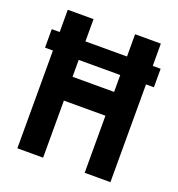

<svg xmlns="http://www.w3.org/2000/svg" viewBox="-126 -798 839 903"><g transform="rotate(20 293.0 -346.5)"><path d="M20.5 -489.3V-582H565.4V-489.3ZM397 0V-693.4H525.9V0ZM60.1 0V-693.4H189V0ZM80.6 -285.6V-404.8H507.8V-285.6Z"/></g></svg>

Font: Cascadia Mono PL
Style: Regular
Weight: 400
Monospace: yes
Designer: Aaron Bell
Foundry: Saja Typeworks
Version: Version 2102.003